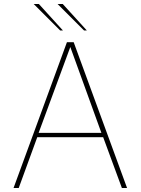

<svg xmlns="http://www.w3.org/2000/svg" viewBox="-20 -944 706 964"><path d="M48 0 316 -732H350L618 0H592L498 -255H167L74 0ZM174 -277H489L333 -708ZM402 -791 269 -924H295L416 -791ZM282 -791 149 -924H175L296 -791Z"/></svg>

Font: Exo Thin Thin
Style: Regular
Weight: 250
Version: Version 2.000